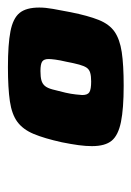

<svg xmlns="http://www.w3.org/2000/svg" viewBox="58 -794 339 496"><g transform="rotate(-90 228.0 -546.5)"><path d="M254 -397Q195 -397 160.5 -404Q126 -411 112 -428Q98 -445 98 -479Q98 -495 100.5 -513.5Q103 -532 108 -557Q118 -602 129.5 -629.5Q141 -657 160.5 -671.5Q180 -686 214 -691Q248 -696 302 -696Q361 -696 394.5 -689.5Q428 -683 442 -666Q456 -649 456 -615Q456 -599 452.5 -579.5Q449 -560 444 -534Q435 -489 424 -461.5Q413 -434 393.5 -420.5Q374 -407 341 -402Q308 -397 254 -397ZM265 -481Q279 -481 287.5 -483.5Q296 -486 300.5 -492.5Q305 -499 308.5 -511.5Q312 -524 316 -545Q320 -562 321.5 -573.5Q323 -585 323 -591Q323 -603 316.5 -607.5Q310 -612 292 -612Q277 -612 268 -609.5Q259 -607 253.5 -600.5Q248 -594 244.5 -581Q241 -568 236 -547Q233 -534 231.5 -520.5Q230 -507 230 -504Q230 -490 237.5 -485.5Q245 -481 265 -481Z"/></g></svg>

Font: Saira Expanded Black
Style: Italic
Weight: 900
Width: 7
Italic angle: -12°
Designer: Hector Gatti with collaboration of the Omnibus-Type team
Foundry: Omnibus-Type
Version: Version 1.101